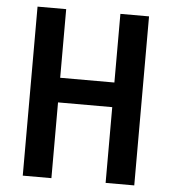

<svg xmlns="http://www.w3.org/2000/svg" viewBox="-52 -761 721 808"><g transform="rotate(5 309.0 -357.0)"><path d="M545 0H424V-320H195V0H74V-714H195V-424H424V-714H545Z"/></g></svg>

Font: Noto Sans Thai Looped Condensed SemiBold
Style: Regular
Weight: 600
Width: 3
Designer: Sasikarn Vongin, Ben Mitchell
Foundry: The Fontpad Ltd
Version: Version 1.001; ttfautohint (v1.8.4.7-5d5b)